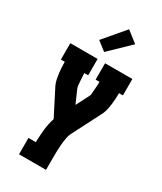

<svg xmlns="http://www.w3.org/2000/svg" viewBox="-240 -856 980 1158"><g transform="rotate(30 250.0 -277.5)"><path d="M101 215V101H152Q153 79 154 57Q155 35 157.5 13Q160 -9 164.5 -30.5Q169 -52 176 -73L84 -253Q76 -271 72 -290Q68 -309 65.5 -328.5Q63 -348 62 -367.5Q61 -387 61 -406H34V-520H224V-406H197Q198 -393 198.5 -380Q199 -367 200 -354Q201 -341 202 -327.5Q203 -314 208 -302L247 -213L294 -305Q298 -313 298 -321.5Q298 -330 299 -338.5Q300 -347 300.5 -355.5Q301 -364 301.5 -372.5Q302 -381 302.5 -389.5Q303 -398 303 -406H276V-520H466V-406H439Q439 -387 438 -367.5Q437 -348 434.5 -328.5Q432 -309 428 -290Q424 -271 416 -253L313 -52Q302 -31 298 -7.5Q294 16 292 39.5Q290 63 289.5 86.5Q289 110 289 133V215ZM237 -576 175 -624 299 -770 376 -710Z"/></g></svg>

Font: Iosevka Curly Slab Heavy
Style: Regular
Weight: 900
Monospace: yes
Designer: Belleve Invis
Foundry: Belleve Invis
Version: Version 22.1.2; ttfautohint (v1.8.4)